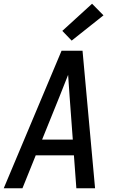

<svg xmlns="http://www.w3.org/2000/svg" viewBox="-20 -1006 640 1026"><path d="M0 0 309 -735H421L488 0H388L375 -176H171L100 0ZM205 -260H369L352 -490Q350 -519 348 -548Q346 -577 344 -606Q332 -577 321 -548Q310 -519 298 -490ZM363 -789 313 -841 472 -986 533 -924Z"/></svg>

Font: Iosevka Md Ex Obl
Style: Regular
Weight: 500
Width: 7
Italic angle: -9°
Monospace: yes
Designer: Belleve Invis
Foundry: Belleve Invis
Version: Version 32.5.0; ttfautohint (v1.8.4)